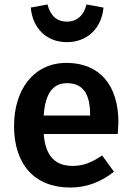

<svg xmlns="http://www.w3.org/2000/svg" viewBox="-20 -826 589 861"><path d="M280 -637C372 -637 436 -700 444 -792L368 -806C356 -757 325 -729 280 -729C235 -729 206 -755 193 -806L118 -792C126 -700 188 -637 280 -637ZM511 -277C511 -445 426 -544 278 -544C131 -544 43 -424 43 -261C43 -90 134 15 295 15C367 15 432 -9 491 -56L438 -129C391 -97 353 -82 306 -82C231 -82 184 -122 176 -225H508C510 -253 511 -270 511 -277ZM384 -308H176C183 -409 218 -453 281 -453C350 -453 384 -407 384 -314Z"/></svg>

Font: Fira Sans Medium
Style: Regular
Weight: 500
Designer: Carrois Corporate & Edenspiekermann AG
Foundry: Carrois Corporate GbR & Edenspiekermann AG
Version: Version 4.203